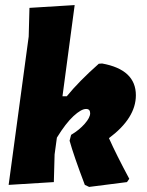

<svg xmlns="http://www.w3.org/2000/svg" viewBox="-20 -724 580 756"><path d="M382 -474Q515 -450 515 -349Q515 -259 409 -180Q438 -115 489 -20L480 -7L331 12L314 4Q270 -112 254 -170L260 -193Q292 -212 313.5 -236.5Q335 -261 335 -278Q335 -295 319 -295Q300 -295 269.5 -267Q239 -239 204 -182L195 -116L192 -7L14 4L93 -580L96 -693L274 -704L226 -345H243Q291 -404 369 -473Z"/></svg>

Font: Alegreya Sans SC Black
Style: Italic
Weight: 900
Italic angle: -7°
Designer: Juan Pablo del Peral
Foundry: Huerta Tipografica
Version: Version 2.007